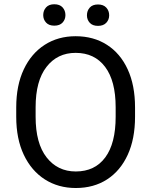

<svg xmlns="http://www.w3.org/2000/svg" viewBox="-20 -895 728 924"><path d="M629.9 -377.9V-333Q629.9 -226.6 594.5 -149.7Q559.1 -72.8 495.1 -31.5Q431.2 9.8 344.7 9.8Q260.7 9.8 196 -31.5Q131.3 -72.8 94.7 -149.7Q58.1 -226.6 58.1 -333V-377.9Q58.1 -484.4 94.5 -561.3Q130.9 -638.2 195.3 -679.4Q259.8 -720.7 343.8 -720.7Q430.2 -720.7 494.6 -679.4Q559.1 -638.2 594.5 -561.3Q629.9 -484.4 629.9 -377.9ZM536.6 -333V-378.9Q536.6 -505.9 485.8 -573.2Q435.1 -640.6 343.8 -640.6Q256.3 -640.6 203.9 -573.2Q151.4 -505.9 151.4 -378.9V-333Q151.4 -205.1 204.3 -137.5Q257.3 -69.8 344.7 -69.8Q436.5 -69.8 486.6 -137.5Q536.6 -205.1 536.6 -333ZM188 -822.3Q188 -844.2 201.7 -859.4Q215.3 -874.5 241.2 -874.5Q267.6 -874.5 281.2 -859.4Q294.9 -844.2 294.9 -822.3Q294.9 -801.3 281.2 -786.4Q267.6 -771.5 241.2 -771.5Q215.3 -771.5 201.7 -786.4Q188 -801.3 188 -822.3ZM398.4 -821.3Q398.4 -843.3 411.9 -858.4Q425.3 -873.5 451.7 -873.5Q477.5 -873.5 491.5 -858.4Q505.4 -843.3 505.4 -821.3Q505.4 -800.3 491.5 -785.4Q477.5 -770.5 451.7 -770.5Q425.3 -770.5 411.9 -785.4Q398.4 -800.3 398.4 -821.3Z"/></svg>

Font: Vazirmatn UI
Style: Regular
Weight: 400
Designer: Saber Rastikerdar
Foundry: Saber Rastikerdar
Version: Version 33.003